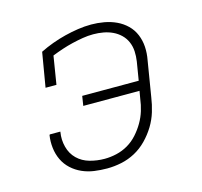

<svg xmlns="http://www.w3.org/2000/svg" viewBox="-85 -631 770 732"><g transform="rotate(-15 300.0 -265.0)"><path d="M252 8Q226 8 201 4.5Q176 1 153.5 -9Q131 -19 113 -35.5Q95 -52 84.5 -74Q74 -96 71 -121.5Q68 -147 72 -172Q73 -172 73 -172.5Q73 -173 73 -174H115Q115 -173 115 -173Q115 -173 115 -172Q110 -143 117.5 -114Q125 -85 145 -65.5Q165 -46 193.5 -38Q222 -30 252 -30Q275 -30 299 -35.5Q323 -41 344.5 -53.5Q366 -66 383 -85Q400 -104 412.5 -125.5Q425 -147 432 -170Q439 -193 442 -217L447 -246H225L231 -284H454L466 -357Q469 -377 468 -396.5Q467 -416 459.5 -433.5Q452 -451 438.5 -464Q425 -477 408 -485Q391 -493 371.5 -496.5Q352 -500 332 -500Q311 -500 290 -496.5Q269 -493 248 -488Q227 -483 206 -476Q185 -469 165 -461L147 -350H104L127 -486Q151 -498 177 -507.5Q203 -517 229 -523.5Q255 -530 281.5 -534Q308 -538 334 -538Q359 -538 384.5 -533.5Q410 -529 432.5 -518.5Q455 -508 472.5 -491Q490 -474 499.5 -451Q509 -428 510.5 -402.5Q512 -377 507 -351L484 -211Q480 -183 471.5 -155Q463 -127 447.5 -101.5Q432 -76 410.5 -54Q389 -32 363 -18Q337 -4 308.5 2Q280 8 252 8Z"/></g></svg>

Font: Iosevka Curly Slab XLtEx
Style: Italic
Weight: 200
Width: 7
Italic angle: -9°
Monospace: yes
Designer: Belleve Invis
Foundry: Belleve Invis
Version: Version 11.1.0; ttfautohint (v1.8.3)